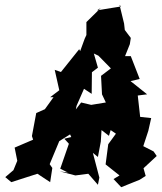

<svg xmlns="http://www.w3.org/2000/svg" viewBox="-20 -747 673 800"><path d="M441 -205 463 -190 431 -146 420 -62 478 -16 453 -1 485 33 562 2 587 -14 578 -46 633 -97 620 -116 577 -138 598 -202 610 -255 564 -260 554 -349 593 -354 524 -409 562 -418 525 -513H501L521 -563L525 -589L500 -622L497 -649L478 -727L484 -720L384 -704L400 -714L340 -655V-601L333 -586L314 -534L310 -542L234 -447L208 -456L227 -371L189 -342H203L167 -292L131 -276L113 -180L118 -165L41 -132L52 -77L36 -38L2 -9L27 12L136 -23L189 12L198 -47L187 -63L227 -159L272 -187L277 -176L248 -169L267 -148L231 -44L263 -28L229 -33L294 -16L348 -23L388 23L394 -7L367 -110L388 -93L400 -157L403 -205L434 -181ZM299 -306 330 -377 362 -356 363 -446 388 -465 371 -524 390 -515 442 -462 401 -431 405 -354 421 -320 360 -310 318 -320 296 -291Z"/></svg>

Font: Asimov Aggro
Style: CondIt
Weight: 500
Designer: Google
Version: Version 2.000980; 2014